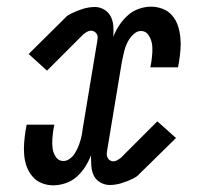

<svg xmlns="http://www.w3.org/2000/svg" viewBox="-20 -548 640 576"><path d="M140 8Q122 8 105.5 1.5Q89 -5 77.5 -18.5Q66 -32 60 -48.5Q54 -65 52.5 -83.5Q51 -102 52.5 -120.5Q54 -139 57 -158L60 -174H143L140 -158Q138 -144 137 -129.5Q136 -115 138 -101.5Q140 -88 148 -76.5Q156 -65 170 -65Q180 -65 189 -71.5Q198 -78 203.5 -86.5Q209 -95 213 -104Q217 -113 220 -122.5Q223 -132 225 -141.5Q227 -151 228 -161L272 -426Q273 -432 273 -437Q273 -442 270 -446.5Q267 -451 262.5 -453.5Q258 -456 253 -456Q247 -456 241 -452.5Q235 -449 230 -445L121 -336L66 -386L175 -494Q179 -499 184 -502Q189 -505 195 -508Q211 -516 229 -521.5Q247 -527 265 -527Q280 -527 293 -519Q306 -511 312.5 -498Q319 -485 320 -469.5Q321 -454 320 -438Q327 -456 338 -472.5Q349 -489 363.5 -502Q378 -515 396.5 -521.5Q415 -528 433 -528Q451 -528 468 -521.5Q485 -515 496.5 -501.5Q508 -488 513.5 -471.5Q519 -455 521 -436.5Q523 -418 521.5 -399.5Q520 -381 517 -362L514 -346H431L434 -362Q436 -376 437 -390.5Q438 -405 435.5 -418.5Q433 -432 425 -443.5Q417 -455 403 -455Q393 -455 384.5 -448.5Q376 -442 370 -433.5Q364 -425 360 -416Q356 -407 353.5 -397.5Q351 -388 349 -378.5Q347 -369 345 -359L301 -94Q300 -88 300.5 -83Q301 -78 303.5 -73.5Q306 -69 310.5 -66.5Q315 -64 320 -64Q326 -64 332 -67.5Q338 -71 343 -75L452 -184L508 -134L398 -26Q394 -21 389 -18Q384 -15 379 -12Q362 -4 344.5 1.5Q327 7 309 7Q294 7 280.5 -1Q267 -9 261 -22Q255 -35 254 -50.5Q253 -66 253 -82Q246 -64 235.5 -47.5Q225 -31 210.5 -18Q196 -5 177 1.5Q158 8 140 8Z"/></svg>

Font: Iosevka Etoile
Style: Italic
Weight: 400
Italic angle: -9°
Designer: Belleve Invis
Foundry: Belleve Invis
Version: Version 22.1.2; ttfautohint (v1.8.4)